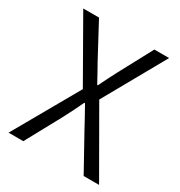

<svg xmlns="http://www.w3.org/2000/svg" viewBox="-173 -851 908 970"><g transform="rotate(30 281.5 -366.0)"><path d="M18 0H104L215 -204C234 -240 253 -277 274 -322H278C303 -277 324 -240 343 -204L456 0H546L331 -374L532 -732H446L342 -538C324 -505 310 -475 289 -433H285C262 -475 246 -505 227 -538L123 -732H31L233 -378Z"/></g></svg>

Font: Noto Sans HK DemiLight
Style: Regular
Weight: 350
Designer: Ryoko NISHIZUKA 西塚涼子 (kana, bopomofo & ideographs); Paul D. Hunt (Latin, Greek & Cyrillic); Sandoll Communications 산돌커뮤니
Foundry: Adobe
Version: Version 2.004;hotconv 1.0.118;makeotfexe 2.5.65603